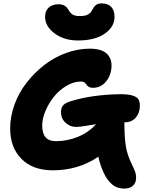

<svg xmlns="http://www.w3.org/2000/svg" viewBox="-20 -1004 858 1133"><path d="M439.9 -765.1Q358.4 -765.1 302.2 -806.9Q246.1 -848.6 246.1 -904.8Q246.1 -940.4 268.1 -959.7Q290 -979 325.2 -979Q366.2 -979 383.8 -945.8Q394 -927.7 408.2 -918.5Q422.4 -909.2 451.2 -909.2Q482.9 -909.2 499.3 -918.5Q515.6 -927.7 523.9 -944.8Q533.7 -964.4 545.7 -974.1Q557.6 -983.9 580.1 -983.9Q617.2 -983.9 636.5 -963.1Q655.8 -942.4 655.8 -904.8Q655.8 -844.7 597.4 -804.9Q539.1 -765.1 439.9 -765.1ZM430.2 -254.9Q393.6 -254.9 366.7 -279.8Q339.8 -304.7 339.8 -341.8Q339.8 -369.1 353.8 -384Q367.7 -398.9 405.8 -409.2Q525.9 -445.3 689 -448.2Q736.3 -448.2 762.2 -440.2Q788.1 -432.1 796.6 -418.2Q805.2 -404.3 805.2 -379.9Q805.2 -338.9 781.7 -310.5Q758.3 -282.2 713.9 -282.2Q714.4 -186 723.4 -136.2Q732.4 -86.4 756.8 -37.1Q773.9 -1 778.6 12.9Q783.2 26.9 783.2 44.9Q783.2 75.2 764.4 92Q745.6 108.9 714.8 108.9Q677.2 108.9 651.9 92Q626.5 75.2 604 39.1Q574.7 -13.2 560.1 -79.1Q442.4 1 292 1Q173.8 1 106.9 -66.2Q40 -133.3 40 -246.1Q40 -316.9 65.9 -387.7Q91.8 -458.5 137.5 -516.8Q183.1 -575.2 241.7 -620.6Q300.3 -666 370.1 -691.4Q439.9 -716.8 509.8 -716.8Q575.2 -716.8 606.7 -690.2Q638.2 -663.6 638.2 -617.2Q638.2 -564 607.2 -524.9Q576.2 -485.8 528.8 -485.8Q516.1 -485.8 507.6 -489.7Q499 -493.7 494.6 -499Q490.2 -504.4 486.3 -509.8Q482.4 -515.1 475.6 -519Q468.8 -522.9 458 -522.9Q415.5 -522.9 372.8 -497.8Q330.1 -472.7 299.1 -434.3Q268.1 -396 248.5 -349.9Q229 -303.7 229 -263.2Q229 -170.9 309.1 -170.9Q376.5 -170.9 439.2 -196.3Q502 -221.7 546.9 -271Q529.3 -268.6 488.5 -261.7Q447.8 -254.9 430.2 -254.9Z"/></svg>

Font: Shantell Sans Bouncy
Style: Regular
Weight: 800
Designer: Stephen Nixon, Anya Danilova, Shantell Martin
Foundry: Arrow Type
Version: Version 1.006;[9816181b4]